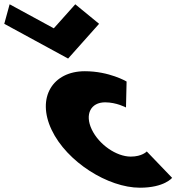

<svg xmlns="http://www.w3.org/2000/svg" viewBox="-338 -860 849 895"><path d="M-293.1 -840 -318.1 -749 -20.5 -587 123.9 -749 12.9 -840 -87.2 -728ZM151.9 -383C204.9 -383 249.3 -359 249.3 -359L252.1 -480C252.1 -480 171.4 -528 57.4 -528C-91.6 -528 -168.9 -406 -97.5 -255C-26.6 -105 166.1 15 314.1 15C428.1 15 464.3 -31 464.3 -31L346.2 -154C346.2 -154 324.5 -130 271.5 -130C204.5 -130 123.1 -186 89.5 -257C56.4 -327 84.9 -383 151.9 -383Z"/></svg>

Font: Hussar
Style: BdOpOblFive
Weight: 700
Foundry: Cannot Into Space Fonts
Version: Version 2.00